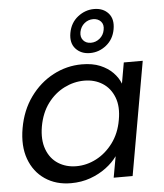

<svg xmlns="http://www.w3.org/2000/svg" viewBox="-56 -867 789 924"><g transform="rotate(-5 338.0 -404.5)"><path d="M40.4 -276Q55.4 -361.3 101 -424.4Q146.6 -487.6 212.1 -522.2Q277.6 -556.8 350.9 -556.8Q402.3 -556.8 439.1 -541.4Q475.9 -525.9 500 -501.3Q524.1 -476.6 535.4 -447.5L553.1 -548.3H644.6L547.8 0H456.3L474.7 -102.3Q453.5 -72.4 419.9 -47.4Q386.3 -22.4 343.4 -6.9Q300.5 8.5 249.8 8.5Q177.4 8.5 124.6 -27.3Q71.9 -63 48.6 -126.9Q25.4 -190.8 40.4 -276ZM505.1 -274.5Q516.8 -338.2 499.1 -383.8Q481.4 -429.5 443.3 -453.6Q405.3 -477.6 355.4 -477.6Q305.6 -477.6 258.8 -454.2Q212 -430.7 178.7 -386Q145.4 -341.2 133.6 -276Q122.6 -211.9 139.9 -165.5Q157.1 -119.1 195.2 -94.9Q233.2 -70.7 283 -70.7Q332.9 -70.7 379.4 -94.9Q425.9 -119.1 460 -165Q494.1 -210.9 505.1 -274.5ZM309.4 -711.8Q318.1 -760.6 353.9 -788.8Q389.7 -816.9 432.8 -816.9Q476.6 -816.9 501.7 -788.8Q526.8 -760.6 518.1 -711.8Q509.6 -663.8 474.4 -635.6Q439.3 -607.4 395.5 -607.4Q352.4 -607.4 326.6 -635.6Q300.9 -663.8 309.4 -711.8ZM470.1 -712.6Q475.4 -738.2 461.4 -753.5Q447.4 -768.7 423.5 -768.7Q400.3 -768.7 381.8 -753.5Q363.3 -738.2 358.1 -712.6Q353.6 -687.6 367.1 -672Q380.6 -656.4 403.8 -656.4Q427.7 -656.4 446.7 -672Q465.6 -687.6 470.1 -712.6Z"/></g></svg>

Font: Poppins Variable
Style: Italic
Weight: 100
Italic angle: -10°
Designer: Jonny Pinhorn
Foundry: Indian Type Foundry
Version: Version 6.000